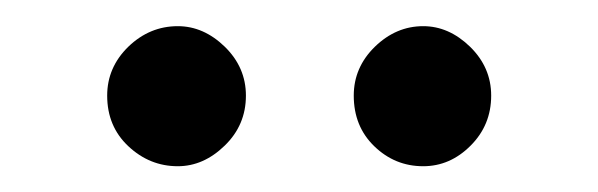

<svg xmlns="http://www.w3.org/2000/svg" viewBox="-20 -600 455 146"><path d="M115.2 -580.1Q134.8 -580.1 150.9 -564.5Q167 -548.8 167 -527.3Q167 -504.9 150.9 -489.3Q134.8 -473.6 115.2 -473.6Q93.8 -473.6 77.6 -488.8Q61.5 -503.9 61.5 -527.3Q61.5 -548.8 77.6 -564.5Q93.8 -580.1 115.2 -580.1ZM301.8 -580.1Q321.3 -580.1 337.4 -564.5Q353.5 -548.8 353.5 -527.3Q353.5 -504.9 337.9 -489.3Q322.3 -473.6 301.8 -473.6Q280.3 -473.6 264.6 -488.8Q249 -503.9 249 -527.3Q249 -548.8 265.1 -564.5Q281.2 -580.1 301.8 -580.1Z"/></svg>

Font: Josefin Sans CFJ
Style: Regular
Weight: 400
Designer: Santiago Orozco
Foundry: Typemade
Version: Version 2.000